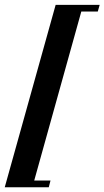

<svg xmlns="http://www.w3.org/2000/svg" viewBox="-41 -643 440 809"><path d="M379 -622.6 371 -594.4H301.6L103.2 117.7H171.8L164.5 146H-21L193.5 -622.6Z"/></svg>

Font: Playfair 5pt SemiExpanded Light
Style: Bold Italic
Weight: 700
Italic angle: -15.6°
Version: Version 2.001;gftools[0.9.30]